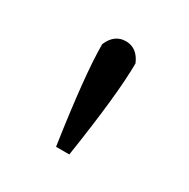

<svg xmlns="http://www.w3.org/2000/svg" viewBox="-82 -842 431 439"><g transform="rotate(30 134.0 -622.5)"><path d="M178 -734Q178 -654 151 -478H116Q90 -654 90 -734Q104 -767 134 -767Q164 -767 178 -734Z"/></g></svg>

Font: Sawarabi Mincho
Style: Regular
Weight: 400
Version: Version 1.00